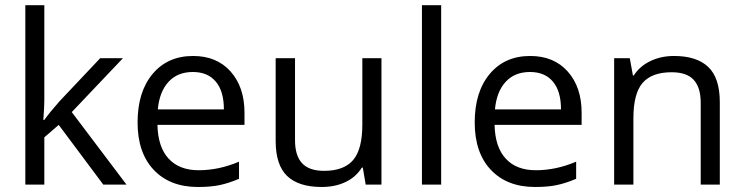

<svg xmlns="http://www.w3.org/2000/svg" viewBox="-20 -726 2925 755"><path d="M154.3 -254.4Q173.8 -282.2 213.4 -327.1L374 -497.1H463.4L262.2 -285.2L477.5 0H386.2L210.9 -234.9L154.3 -186V0H79.6V-705.6H154.3V-331.5Q154.3 -306.6 150.4 -254.4Z M758.3 9.3Q648.4 9.3 584.7 -57.9Q521 -125 521 -244.6Q521 -364.7 580.1 -435.3Q639.2 -505.9 739.3 -505.9Q832.5 -505.9 887 -444.6Q941.4 -383.3 941.4 -282.7V-234.9H599.1Q601.1 -147.5 643.1 -102.1Q685.1 -56.6 761.2 -56.6Q841.3 -56.6 919.9 -90.3V-22.9Q879.9 -5.9 844.5 1.7Q809.1 9.3 758.3 9.3ZM738.3 -442.9Q678.2 -442.9 642.6 -404.1Q606.9 -365.2 600.6 -295.9H860.4Q860.4 -367.2 828.6 -405Q796.9 -442.9 738.3 -442.9Z M1140.1 -497.1V-174.8Q1140.1 -113.8 1168 -84Q1195.8 -54.2 1254.4 -54.2Q1332.5 -54.2 1368.7 -96.7Q1404.8 -139.2 1404.8 -235.8V-497.1H1480V0H1418L1406.7 -66.9H1402.8Q1379.9 -29.8 1338.9 -10.3Q1297.9 9.3 1245.1 9.3Q1154.3 9.3 1109.1 -33.9Q1064 -77.1 1064 -171.9V-497.1Z M1714.8 0H1639.2V-705.6H1714.8Z M2084 9.3Q1974.1 9.3 1910.4 -57.9Q1846.7 -125 1846.7 -244.6Q1846.7 -364.7 1905.8 -435.3Q1964.8 -505.9 2064.9 -505.9Q2158.2 -505.9 2212.6 -444.6Q2267.1 -383.3 2267.1 -282.7V-234.9H1924.8Q1926.8 -147.5 1968.8 -102.1Q2010.7 -56.6 2086.9 -56.6Q2167 -56.6 2245.6 -90.3V-22.9Q2205.6 -5.9 2170.2 1.7Q2134.8 9.3 2084 9.3ZM2064 -442.9Q2003.9 -442.9 1968.3 -404.1Q1932.6 -365.2 1926.3 -295.9H2186Q2186 -367.2 2154.3 -405Q2122.6 -442.9 2064 -442.9Z M2735.4 0V-321.3Q2735.4 -382.3 2707.8 -412.1Q2680.2 -441.9 2621.1 -441.9Q2543 -441.9 2506.8 -399.9Q2470.7 -357.9 2470.7 -260.7V0H2395V-497.1H2456.5L2468.8 -429.2H2472.2Q2495.6 -465.8 2537.4 -485.8Q2579.1 -505.9 2630.4 -505.9Q2719.7 -505.9 2765.1 -462.6Q2810.5 -419.4 2810.5 -324.2V0Z"/></svg>

Font: Bpm'online Open Sans
Style: Regular
Weight: 400
Foundry: Ascender Corporation
Version: Version 1.10